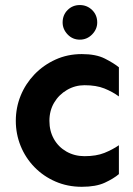

<svg xmlns="http://www.w3.org/2000/svg" viewBox="-20 -718 520 753"><path d="M300.8 14.6Q245.1 14.6 197.8 -5.9Q150.4 -26.4 115.2 -62.5Q80.1 -98.6 61 -145.5Q42 -192.4 42 -244.1Q42 -295.9 61 -342.8Q80.1 -389.6 115.2 -426.3Q150.4 -462.9 197.8 -484.4Q245.1 -505.9 300.8 -505.9Q356.4 -505.9 391.1 -488.3Q425.8 -470.7 446.3 -454.1V-339.8Q420.9 -358.4 389.2 -371.1Q357.4 -383.8 311.5 -383.8Q274.4 -383.8 242.7 -365.2Q210.9 -346.7 192.4 -315.4Q173.8 -284.2 173.8 -244.1Q173.8 -204.1 191.4 -172.9Q209 -141.6 240.7 -123.5Q272.5 -105.5 311.5 -105.5Q357.4 -105.5 389.2 -118.2Q420.9 -130.9 446.3 -148.4V-35.2Q425.8 -17.6 391.1 -1.5Q356.4 14.6 300.8 14.6ZM293 -562.5Q264.6 -562.5 245.1 -583Q225.6 -603.5 225.6 -629.9Q225.6 -659.2 245.1 -678.7Q264.6 -698.2 293 -698.2Q321.3 -698.2 341.3 -678.7Q361.3 -659.2 361.3 -629.9Q361.3 -603.5 341.3 -583Q321.3 -562.5 293 -562.5Z"/></svg>

Font: Sen
Style: Bold
Weight: 700
Designer: Kosal Sen, Philatype
Foundry: Philatype
Version: Version 2.000;gftools[0.9.31]